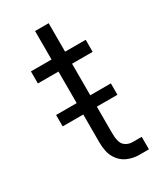

<svg xmlns="http://www.w3.org/2000/svg" viewBox="-164 -695 645 759"><g transform="rotate(-30 159.0 -315.0)"><path d="M284 -57V0H240Q212 0 186 -11.5Q160 -23 144 -50Q128 -77 128 -123V-249H34V-301H128V-445H34V-500H128V-630H190V-500H284V-445H190V-301H284V-249H190V-130Q190 -86 205 -71.5Q220 -57 243 -57Z"/></g></svg>

Font: Overused Grotesk Book
Style: Regular
Weight: 350
Version: Version 0.003